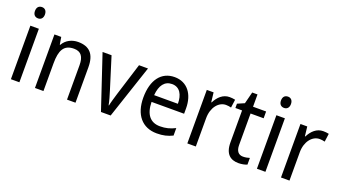

<svg xmlns="http://www.w3.org/2000/svg" viewBox="-61 -1333 3199 1807"><g transform="rotate(20 1539.0 -430.0)"><path d="M122 -804C92 -804 71 -786 71 -747C71 -710 92 -691 122 -691C150 -691 171 -710 171 -747C171 -785 150 -804 122 -804ZM163 -602H78V-66H163Z M554 -612C493 -612 435 -584 404 -529H399L387 -602H319V-66H404V-344C404 -474 438 -539 539 -539C609 -539 640 -496 640 -411V-66H725V-421C725 -553 667 -612 554 -612Z M980 -66H1077L1256 -602H1166L1065 -278C1052 -234 1035 -179 1030 -150H1026C1020 -187 1003 -243 990 -285L891 -602H801Z M1521 -612C1389 -612 1308 -509 1308 -330C1308 -160 1394 -56 1541 -56C1604 -56 1649 -67 1698 -91V-166C1648 -141 1604 -129 1547 -129C1450 -129 1397 -193 1395 -318H1721V-372C1721 -513 1648 -612 1521 -612ZM1520 -542C1599 -542 1634 -475 1634 -386H1396C1404 -487 1447 -542 1520 -542Z M2070 -612C2006 -612 1958 -567 1928 -507H1924L1913 -602H1845V-66H1930V-350C1930 -457 1991 -531 2064 -531C2081 -531 2101 -528 2116 -524L2127 -606C2110 -610 2089 -612 2070 -612Z M2379 -128C2334 -128 2308 -158 2308 -219V-534H2439V-602H2308V-725H2255L2225 -607L2156 -577V-534H2223V-214C2223 -96 2281 -56 2360 -56C2391 -56 2425 -63 2445 -72V-139C2428 -133 2402 -128 2379 -128Z M2586 -804C2556 -804 2535 -786 2535 -747C2535 -710 2556 -691 2586 -691C2614 -691 2635 -710 2635 -747C2635 -785 2614 -804 2586 -804ZM2627 -602H2542V-66H2627Z M3008 -612C2944 -612 2896 -567 2866 -507H2862L2851 -602H2783V-66H2868V-350C2868 -457 2929 -531 3002 -531C3019 -531 3039 -528 3054 -524L3065 -606C3048 -610 3027 -612 3008 -612Z"/></g></svg>

Font: Noto Sans Malayalam UI SemiCondensed
Style: Regular
Weight: 400
Width: 4
Designer: Jelle Bosma - Monotype Design Team
Foundry: Monotype Imaging Inc.
Version: Version 2.104